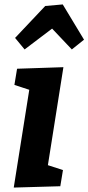

<svg xmlns="http://www.w3.org/2000/svg" viewBox="-20 -841 399 866"><path d="M184 -814 263 -821 359 -662 304 -618 215 -712 91 -618 48 -670ZM45 -458 57 -531 266 -538 196 -96 264 -74 252 -1 42 5 112 -436Z"/></svg>

Font: Bitter Pro
Style: Bold Italic
Weight: 700
Italic angle: -9°
Designer: Sol Matas, and Bitter project Authors
Foundry: Sol Matas
Version: Version 1.010